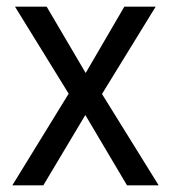

<svg xmlns="http://www.w3.org/2000/svg" viewBox="-20 -556 512 576"><path d="M186 -275 17 0H110L236 -211L361 0H456L286 -274L447 -536H353L237 -337L120 -536H25Z"/></svg>

Font: Noto Sans Lao SemiCondensed
Style: Regular
Weight: 400
Width: 4
Designer: Monotype Design Team
Foundry: Monotype Imaging Inc.
Version: Version 2.004